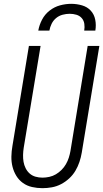

<svg xmlns="http://www.w3.org/2000/svg" viewBox="-20 -975 540 1003"><path d="M202 8Q174 8 147.5 2Q121 -4 100 -19Q79 -34 65.5 -56Q52 -78 45.5 -103.5Q39 -129 39.5 -157Q40 -185 45 -213L131 -735H192L104 -204Q101 -185 100.5 -166Q100 -147 103 -129.5Q106 -112 114 -96Q122 -80 135 -68.5Q148 -57 165.5 -52Q183 -47 202 -47Q219 -47 237.5 -51Q256 -55 272 -64.5Q288 -74 301.5 -87.5Q315 -101 324.5 -117.5Q334 -134 339.5 -151.5Q345 -169 348 -186L438 -735H499L407 -177Q403 -153 395 -129Q387 -105 374 -83Q361 -61 341.5 -43Q322 -25 299 -13Q276 -1 251 3.5Q226 8 202 8ZM180 -815Q185 -844 199.5 -872Q214 -900 239 -919.5Q264 -939 293.5 -947Q323 -955 352 -955Q381 -955 408.5 -947Q436 -939 454 -919.5Q472 -900 477.5 -872Q483 -844 478 -815H420Q423 -833 420.5 -850.5Q418 -868 407 -880.5Q396 -893 379 -898Q362 -903 344 -903Q326 -903 307 -898Q288 -893 273 -880.5Q258 -868 249.5 -850.5Q241 -833 238 -815Z"/></svg>

Font: Iosevka Term Curly Light
Style: Italic
Weight: 300
Italic angle: -9°
Designer: Belleve Invis
Foundry: Belleve Invis
Version: Version 32.3.0